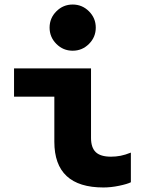

<svg xmlns="http://www.w3.org/2000/svg" viewBox="-20 -818 640 848"><path d="M301 -594Q259 -594 229 -624Q199 -654 199 -696Q199 -738 229 -768Q259 -798 301 -798Q343 -798 373 -768Q403 -738 403 -696Q403 -654 373 -624Q343 -594 301 -594ZM437 10Q220 10 220 -192V-391H42V-516H382V-209Q382 -166 403 -146Q424 -126 470 -126Q492 -126 512.5 -130Q533 -134 558 -144V-13Q542 -5 506 2.5Q470 10 437 10Z"/></svg>

Font: Red Hat Mono
Style: Bold
Weight: 700
Monospace: yes
Designer: Pentagram, MCKL
Foundry: Pentagram, MCKL
Version: Version 1.023; ttfautohint (v1.8.3)